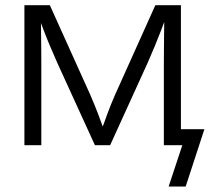

<svg xmlns="http://www.w3.org/2000/svg" viewBox="-20 -549 793 726"><path d="M72.3 0V-529.3H168.5L321.8 -189.5Q330.1 -170.4 337.4 -152.3Q344.7 -134.3 351.1 -117.7Q357.4 -101.1 363.3 -84.7Q369.1 -68.4 375.5 -51.3H361.3Q367.7 -67.9 373.5 -84Q379.4 -100.1 385.5 -117.2Q391.6 -134.3 398.9 -152.1Q406.2 -169.9 414.6 -189.5L567.4 -529.3H664.1V0H599.6V-310.5Q599.6 -336.9 599.9 -359.9Q600.1 -382.8 600.3 -404.5Q600.6 -426.3 600.8 -448.2Q601.1 -470.2 601.1 -493.2H611.3Q599.6 -461.9 588.6 -433.1Q577.6 -404.3 565.4 -374.8Q553.2 -345.2 538.1 -311L396.5 0H338.9L196.8 -311Q181.6 -345.2 169.2 -374.8Q156.7 -404.3 145.8 -433.1Q134.8 -461.9 123 -493.2H134.3Q134.8 -471.7 135 -450Q135.3 -428.2 135.5 -406.2Q135.7 -384.3 136 -360.6Q136.2 -336.9 136.2 -310.5V0ZM617.7 156.2 669.4 0H627.9V-60.5H752.9L682.1 156.2Z"/></svg>

Font: Inter 24pt Light
Style: Regular
Weight: 300
Designer: Rasmus Andersson
Foundry: rsms
Version: Version 4.001;git-66647c0bb